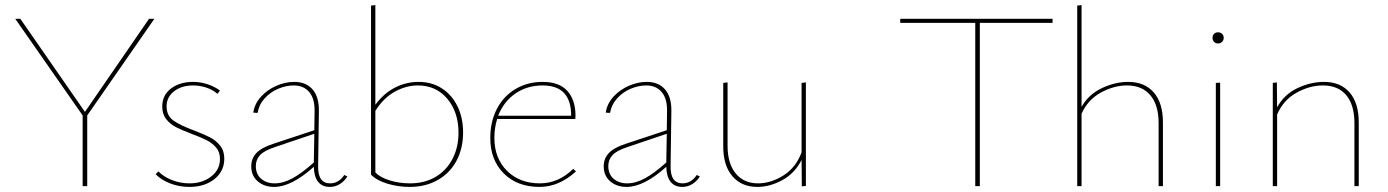

<svg xmlns="http://www.w3.org/2000/svg" viewBox="-20 -732 5457 755"><path d="M323 -278V0H305V-278L40 -658H60L314 -292L566 -658H587Z M592 -47 603 -58Q623 -37 656 -24Q689 -11 725 -11Q776 -11 810.5 -38Q845 -65 845 -107Q845 -134 830 -151.5Q815 -169 794 -180Q773 -191 735 -205Q696 -220 673 -231.5Q650 -243 634 -263Q618 -283 618 -313Q618 -358 652.5 -384Q687 -410 739 -410Q768 -410 795.5 -401Q823 -392 845 -376L835 -363Q817 -379 791.5 -387.5Q766 -396 739 -396Q694 -396 664.5 -373Q635 -350 635 -314Q635 -277 662 -258Q689 -239 743 -219Q782 -204 805.5 -192Q829 -180 845.5 -159.5Q862 -139 862 -108Q862 -59 823.5 -28Q785 3 725 3Q684 3 648.5 -11Q613 -25 592 -47Z M1346 -38Q1334 -19 1316 -8Q1298 3 1277 3Q1247 3 1231 -17Q1215 -37 1214 -76Q1126 3 1058 3Q1019 3 993.5 -19Q968 -41 968 -78Q968 -109 988.5 -130.5Q1009 -152 1056 -167L1216 -220L1217 -294Q1218 -344 1196 -370Q1174 -396 1135 -396Q1105 -396 1074 -383Q1043 -370 1020.5 -345Q998 -320 993 -288L976 -289Q981 -324 1006 -351.5Q1031 -379 1066.5 -394.5Q1102 -410 1137 -410Q1184 -410 1209.5 -380Q1235 -350 1234 -294L1231 -81Q1229 -11 1278 -11Q1312 -11 1334 -44ZM1060 -11Q1094 -11 1130.5 -31Q1167 -51 1214 -93L1216 -206L1062 -154Q1019 -140 1002.5 -122Q986 -104 986 -79Q986 -47 1007 -29Q1028 -11 1060 -11Z M1801 -211Q1801 -149 1775.5 -100.5Q1750 -52 1702 -24.5Q1654 3 1591 3Q1546 3 1504 -9.5Q1462 -22 1439 -45V-710L1456 -712V-320Q1489 -365 1533 -387.5Q1577 -410 1626 -410Q1678 -410 1717.5 -384.5Q1757 -359 1779 -314Q1801 -269 1801 -211ZM1783 -210Q1783 -291 1739 -343.5Q1695 -396 1623 -396Q1577 -396 1532.5 -371.5Q1488 -347 1456 -296V-54Q1475 -34 1513 -22.5Q1551 -11 1592 -11Q1650 -11 1693 -36.5Q1736 -62 1759.5 -107.5Q1783 -153 1783 -210Z M2245 -58Q2178 3 2102 3Q2014 3 1961 -50Q1908 -103 1908 -189Q1908 -255 1934.5 -305Q1961 -355 2008 -382.5Q2055 -410 2114 -410Q2179 -410 2211 -374.5Q2243 -339 2243 -277Q2243 -268 2242 -264H1935Q1924 -229 1924 -190Q1924 -110 1973.5 -60.5Q2023 -11 2103 -11Q2176 -11 2234 -68ZM1939 -277H2226Q2226 -396 2114 -396Q2053 -396 2007 -364.5Q1961 -333 1939 -277Z M2732 -38Q2720 -19 2702 -8Q2684 3 2663 3Q2633 3 2617 -17Q2601 -37 2600 -76Q2512 3 2444 3Q2405 3 2379.5 -19Q2354 -41 2354 -78Q2354 -109 2374.5 -130.5Q2395 -152 2442 -167L2602 -220L2603 -294Q2604 -344 2582 -370Q2560 -396 2521 -396Q2491 -396 2460 -383Q2429 -370 2406.5 -345Q2384 -320 2379 -288L2362 -289Q2367 -324 2392 -351.5Q2417 -379 2452.5 -394.5Q2488 -410 2523 -410Q2570 -410 2595.5 -380Q2621 -350 2620 -294L2617 -81Q2615 -11 2664 -11Q2698 -11 2720 -44ZM2446 -11Q2480 -11 2516.5 -31Q2553 -51 2600 -93L2602 -206L2448 -154Q2405 -140 2388.5 -122Q2372 -104 2372 -79Q2372 -47 2393 -29Q2414 -11 2446 -11Z M3149 -408V-1L3133 1L3132 -103Q3105 -50 3056 -23.5Q3007 3 2958 3Q2896 3 2860 -39Q2824 -81 2824 -156V-406L2841 -408V-159Q2841 -89 2873 -50Q2905 -11 2961 -11Q3011 -11 3060.5 -42Q3110 -73 3132 -133V-406Z M4119 -642H3833V0H3815V-642H3520V-658H4119Z M4553 -251V0H4536V-248Q4536 -319 4503.5 -357.5Q4471 -396 4412 -396Q4360 -396 4309 -368Q4258 -340 4233 -285V0H4216V-710L4233 -712V-312Q4261 -361 4313 -385.5Q4365 -410 4416 -410Q4481 -410 4517 -368.5Q4553 -327 4553 -251Z M4761 -406 4778 -407V0H4761ZM4748 -583Q4748 -593 4754 -599Q4760 -605 4770 -605Q4779 -605 4785.5 -599Q4792 -593 4792 -583Q4792 -574 4785.5 -567.5Q4779 -561 4770 -561Q4760 -561 4754 -567.5Q4748 -574 4748 -583Z M5323 -251V0H5306V-248Q5306 -319 5274 -357.5Q5242 -396 5182 -396Q5130 -396 5078.5 -367.5Q5027 -339 5002 -282V0H4985V-406L5001 -408L5002 -310Q5030 -361 5082 -385.5Q5134 -410 5186 -410Q5251 -410 5287 -368.5Q5323 -327 5323 -251Z"/></svg>

Font: Ysabeau Thin
Style: Regular
Weight: 200
Designer: Christian Thalmann (Catharsis Fonts)
Version: Version 0.003